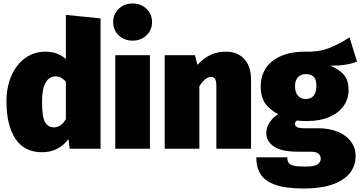

<svg xmlns="http://www.w3.org/2000/svg" viewBox="-20 -849 2058 1096"><path d="M554 -744V0H378L371 -55Q314 20 220 20Q119 20 68 -57Q17 -134 17 -270Q17 -352 45 -416.5Q73 -481 123.5 -517.5Q174 -554 240 -554Q309 -554 356 -512V-764ZM356 -169V-383Q342 -398 328 -405.5Q314 -413 297 -413Q262 -413 241 -378.5Q220 -344 220 -268Q220 -180 237.5 -151Q255 -122 287 -122Q329 -122 356 -169Z M836 0H638V-534H836ZM848 -723Q848 -678 816.5 -647.5Q785 -617 737 -617Q689 -617 657.5 -647.5Q626 -678 626 -723Q626 -768 657.5 -798.5Q689 -829 737 -829Q785 -829 816.5 -798.5Q848 -768 848 -723Z M1413 -394V0H1215V-358Q1215 -388 1207.5 -399Q1200 -410 1185 -410Q1152 -410 1118 -357V0H920V-534H1093L1107 -479Q1144 -518 1182.5 -536Q1221 -554 1269 -554Q1336 -554 1374.5 -512Q1413 -470 1413 -394Z M2018 -498Q1965 -474 1866 -474Q1920 -451 1945 -419.5Q1970 -388 1970 -334Q1970 -284 1941 -243.5Q1912 -203 1858.5 -180.5Q1805 -158 1733 -158Q1694 -158 1676 -161Q1664 -155 1664 -142Q1664 -131 1674 -124Q1684 -117 1716 -117H1793Q1859 -117 1908 -97Q1957 -77 1983.5 -40.5Q2010 -4 2010 42Q2010 128 1933.5 177.5Q1857 227 1714 227Q1609 227 1549.5 205Q1490 183 1466.5 144Q1443 105 1443 49H1620Q1620 70 1628 81Q1636 92 1657 97Q1678 102 1720 102Q1774 102 1792.5 89.5Q1811 77 1811 56Q1811 39 1797.5 28Q1784 17 1754 17H1680Q1588 17 1544 -12.5Q1500 -42 1500 -90Q1500 -121 1519 -150Q1538 -179 1568 -197Q1514 -226 1491 -263Q1468 -300 1468 -353Q1468 -448 1536 -501Q1604 -554 1719 -554Q1795 -551 1855.5 -573.5Q1916 -596 1975 -636ZM1664 -357Q1664 -321 1681 -302.5Q1698 -284 1725 -284Q1786 -284 1786 -360Q1786 -395 1771 -410.5Q1756 -426 1725 -426Q1698 -426 1681 -408Q1664 -390 1664 -357Z"/></svg>

Font: FiraGO Heavy
Style: Regular
Weight: 900
Designer: bBox Type
Foundry: bBox Type GmbH
Version: Version 1.001